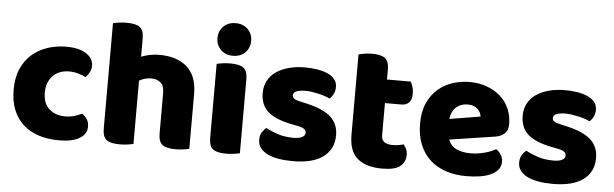

<svg xmlns="http://www.w3.org/2000/svg" viewBox="-47 -874 3376 1055"><g transform="rotate(5 1641.0 -347.0)"><path d="M326 -367Q301 -367 278.5 -359Q256 -351 239.5 -335Q223 -319 213 -295.5Q203 -272 203 -241Q203 -179 238 -149Q273 -119 325 -119Q355 -119 378 -126.5Q401 -134 418 -142Q437 -128 446.5 -112Q456 -96 456 -73Q456 -33 416.5 -9Q377 15 304 15Q241 15 190.5 -1.5Q140 -18 104.5 -50.5Q69 -83 50 -130.5Q31 -178 31 -241Q31 -307 52.5 -356Q74 -405 111 -437Q148 -469 196.5 -485Q245 -501 299 -501Q371 -501 410 -475Q449 -449 449 -408Q449 -389 440 -372.5Q431 -356 419 -344Q402 -352 378 -359.5Q354 -367 326 -367Z M1021 -1Q1010 2 989.5 5Q969 8 945 8Q895 8 873 -8.5Q851 -25 851 -72V-294Q851 -335 830.5 -351.5Q810 -368 780 -368Q760 -368 743.5 -363Q727 -358 713 -350V-1Q702 2 681.5 5Q661 8 637 8Q587 8 565 -8.5Q543 -25 543 -72V-652Q554 -655 574.5 -658Q595 -661 619 -661Q669 -661 691 -644.5Q713 -628 713 -581V-482Q733 -490 758 -495.5Q783 -501 812 -501Q911 -501 966 -451.5Q1021 -402 1021 -304V-1Z M1130 -479Q1141 -482 1161.5 -485Q1182 -488 1206 -488Q1256 -488 1278 -471.5Q1300 -455 1300 -408V-1Q1289 2 1268.5 5Q1248 8 1224 8Q1174 8 1152 -8.5Q1130 -25 1130 -72ZM1122 -621Q1122 -659 1147.5 -685Q1173 -711 1215 -711Q1257 -711 1282.5 -685Q1308 -659 1308 -621Q1308 -583 1282.5 -557Q1257 -531 1215 -531Q1173 -531 1147.5 -557Q1122 -583 1122 -621Z M1818 -145Q1818 -69 1761 -26Q1704 17 1593 17Q1551 17 1515 11Q1479 5 1453.5 -7.5Q1428 -20 1413.5 -39Q1399 -58 1399 -84Q1399 -108 1409 -124.5Q1419 -141 1433 -152Q1462 -136 1499.5 -123.5Q1537 -111 1586 -111Q1617 -111 1633.5 -120Q1650 -129 1650 -144Q1650 -158 1638 -166Q1626 -174 1598 -179L1568 -185Q1481 -202 1438.5 -238.5Q1396 -275 1396 -343Q1396 -380 1412 -410Q1428 -440 1457 -460Q1486 -480 1526.5 -491Q1567 -502 1616 -502Q1653 -502 1685.5 -496.5Q1718 -491 1742 -480Q1766 -469 1780 -451.5Q1794 -434 1794 -410Q1794 -387 1785.5 -370.5Q1777 -354 1764 -343Q1756 -348 1740 -353.5Q1724 -359 1705 -363.5Q1686 -368 1666.5 -371Q1647 -374 1631 -374Q1598 -374 1580 -366.5Q1562 -359 1562 -343Q1562 -332 1572 -325Q1582 -318 1610 -312L1641 -305Q1737 -283 1777.5 -244.5Q1818 -206 1818 -145Z M2085 15Q1997 15 1949.5 -25Q1902 -65 1902 -155V-599Q1913 -602 1933.5 -605.5Q1954 -609 1977 -609Q2026 -609 2048 -592Q2070 -575 2070 -529V-475H2201Q2207 -464 2212.5 -447.5Q2218 -431 2218 -411Q2218 -376 2202.5 -360.5Q2187 -345 2161 -345H2070V-167Q2070 -141 2086.5 -130Q2103 -119 2133 -119Q2148 -119 2164 -121.5Q2180 -124 2192 -128Q2201 -117 2207.5 -103.5Q2214 -90 2214 -71Q2214 -33 2185.5 -9Q2157 15 2085 15Z M2439 -176Q2453 -140 2486 -125.5Q2519 -111 2560 -111Q2602 -111 2640 -121.5Q2678 -132 2701 -146Q2717 -136 2728 -118Q2739 -100 2739 -80Q2739 -55 2725 -37Q2711 -19 2685.5 -7Q2660 5 2625 10.5Q2590 16 2548 16Q2489 16 2438.5 -0.5Q2388 -17 2351 -50Q2314 -83 2293 -133Q2272 -183 2272 -250Q2272 -316 2293.5 -363.5Q2315 -411 2350.5 -441.5Q2386 -472 2431 -486.5Q2476 -501 2523 -501Q2576 -501 2619.5 -485Q2663 -469 2694.5 -441Q2726 -413 2743 -374Q2760 -335 2760 -289Q2760 -255 2741 -237Q2722 -219 2688 -214ZM2524 -377Q2486 -377 2460.5 -354Q2435 -331 2430 -289L2600 -317Q2599 -327 2594 -337.5Q2589 -348 2580 -357Q2571 -366 2557 -371.5Q2543 -377 2524 -377Z M3252 -145Q3252 -69 3195 -26Q3138 17 3027 17Q2985 17 2949 11Q2913 5 2887.5 -7.5Q2862 -20 2847.5 -39Q2833 -58 2833 -84Q2833 -108 2843 -124.5Q2853 -141 2867 -152Q2896 -136 2933.5 -123.5Q2971 -111 3020 -111Q3051 -111 3067.5 -120Q3084 -129 3084 -144Q3084 -158 3072 -166Q3060 -174 3032 -179L3002 -185Q2915 -202 2872.5 -238.5Q2830 -275 2830 -343Q2830 -380 2846 -410Q2862 -440 2891 -460Q2920 -480 2960.5 -491Q3001 -502 3050 -502Q3087 -502 3119.5 -496.5Q3152 -491 3176 -480Q3200 -469 3214 -451.5Q3228 -434 3228 -410Q3228 -387 3219.5 -370.5Q3211 -354 3198 -343Q3190 -348 3174 -353.5Q3158 -359 3139 -363.5Q3120 -368 3100.5 -371Q3081 -374 3065 -374Q3032 -374 3014 -366.5Q2996 -359 2996 -343Q2996 -332 3006 -325Q3016 -318 3044 -312L3075 -305Q3171 -283 3211.5 -244.5Q3252 -206 3252 -145Z"/></g></svg>

Font: Baloo 2 ExtraBold
Style: Regular
Weight: 800
Designer: Sarang Kulkarni and Ek Type
Foundry: Ek Type
Version: Version 1.640;hotconv 1.0.111;makeotfexe 2.5.65597; ttfautoh